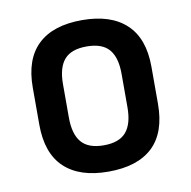

<svg xmlns="http://www.w3.org/2000/svg" viewBox="-64 -564 635 639"><g transform="rotate(-10 253.5 -245.0)"><path d="M253 11Q156 11 104.5 -37.5Q53 -86 53 -183V-308Q53 -404 104 -452.5Q155 -501 253 -501Q350 -501 402 -452.5Q454 -404 454 -308V-183Q454 -86 403 -37.5Q352 11 253 11ZM253 -78Q305 -78 328.5 -105.5Q352 -133 352 -189V-302Q352 -358 328.5 -385Q305 -412 253 -412Q201 -412 177.5 -385Q154 -358 154 -302V-189Q154 -133 177.5 -105.5Q201 -78 253 -78Z"/></g></svg>

Font: Sofia Sans Extra Cond
Style: Bold
Weight: 700
Width: 1
Designer: Botio Nikoltchev, Ani Petrova
Foundry: lettersoup
Version: Version 4.100; ttfautohint (v1.8.3)